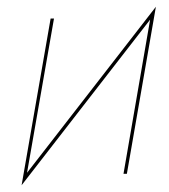

<svg xmlns="http://www.w3.org/2000/svg" viewBox="-20 -515 501 569"><path d="M44 34 54 5 442 -495 432 -466ZM57 15 44 34 130 -460H140ZM356 0H346L428 -475L442 -495Z"/></svg>

Font: Jost Thin
Style: Italic
Weight: 200
Italic angle: -5°
Version: Version 3.710